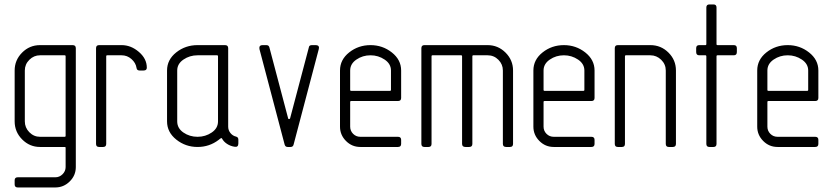

<svg xmlns="http://www.w3.org/2000/svg" viewBox="-20 -656 3718 857"><path d="M318.4 89.8Q318.4 127 291.3 153.8Q264.2 180.7 227.1 180.7H59.1Q45.4 180.7 45.4 167V148.9Q45.4 135.3 59.1 135.3H227.1Q245.6 135.3 259.3 121.6Q272.9 107.9 272.9 89.8V2.9Q272.9 0 268.6 0H158.7Q112.3 0 78.9 -33.7Q45.4 -67.4 45.4 -114.3V-341.3Q45.4 -387.7 78.6 -421.1Q111.8 -454.6 158.7 -454.6H304.2Q318.4 -454.6 318.4 -440.9ZM90.8 -114.3Q90.8 -86.4 110.8 -65.9Q130.9 -45.4 158.7 -45.4H268.6Q272.9 -45.4 272.9 -49.8V-404.8Q272.9 -409.2 268.6 -409.2H158.7Q131.3 -409.2 111.1 -389.2Q90.8 -369.1 90.8 -341.3Z M522.9 -454.6Q564.5 -454.6 599.9 -424.3Q635.3 -394 635.3 -354Q635.3 -341.3 621.1 -341.3H603Q590.8 -341.3 589.4 -353Q585.9 -375.5 566.9 -392.3Q547.9 -409.2 522.9 -409.2H458.5Q454.1 -409.2 454.1 -404.8V-13.7Q454.1 0 440.4 0H422.4Q408.7 0 408.7 -13.7V-440.9Q408.7 -454.6 422.4 -454.6Z M725.6 -341.3Q725.6 -389.6 766.6 -422.1Q807.6 -454.6 861.8 -454.6H984.4Q998.5 -454.6 998.5 -440.9V-90.8Q998.5 -74.7 1008.5 -62.3Q1018.6 -49.8 1033.2 -46.4Q1043.9 -43.9 1043.9 -32.7V-15.6Q1043.9 2 1026.9 -1Q1008.3 -3.9 993.2 -13.9Q978 -23.9 970.7 -38.1Q970.2 -39.6 968.8 -39.6Q967.3 -39.6 965.3 -38.6Q963.4 -37.6 961.9 -36.4Q960.4 -35.2 958.5 -33.7Q956.5 -32.2 956.1 -31.7Q914.6 0 861.8 0Q808.1 0 766.8 -33Q725.6 -65.9 725.6 -114.3ZM861.8 -45.4Q897 -45.4 925 -64.5Q953.1 -83.5 953.1 -114.3V-404.8Q953.1 -409.2 948.7 -409.2H861.8Q826.7 -409.2 798.8 -390.1Q771 -371.1 771 -341.3V-114.3Q771 -83.5 798.6 -64.5Q826.2 -45.4 861.8 -45.4Z M1182.6 -443.8 1266.1 -127.9Q1266.1 -124.5 1270 -124.5Q1273.9 -124.5 1274.9 -127.9L1358.4 -443.8Q1359.4 -454.6 1372.1 -454.6H1388.7Q1403.8 -454.6 1403.8 -443.4Q1403.8 -439 1402.8 -436.5L1290.5 -10.7Q1288.1 0 1276.9 0H1264.2Q1253.4 0 1250.5 -10.7L1138.2 -436.5Q1137.7 -439 1137.7 -442.9Q1137.7 -454.6 1152.3 -454.6H1168.9Q1180.2 -454.6 1182.6 -443.8Z M1633.8 -409.2Q1598.6 -409.2 1570.8 -390.1Q1543 -371.1 1543 -341.3V-254.9Q1543 -250.5 1547.4 -250.5H1720.7Q1725.1 -250.5 1725.1 -254.9V-341.3Q1725.1 -371.1 1696.8 -390.1Q1668.5 -409.2 1633.8 -409.2ZM1633.8 -454.6Q1687.5 -454.6 1729 -421.9Q1770.5 -389.2 1770.5 -341.3V-218.8Q1770.5 -205.1 1756.3 -205.1H1547.4Q1543 -205.1 1543 -200.7V-90.8Q1543 -71.8 1556.2 -58.6Q1569.3 -45.4 1588.4 -45.4H1756.3Q1770.5 -45.4 1770.5 -31.7V-13.7Q1770.5 0 1756.3 0H1588.4Q1550.8 0 1524.2 -26.9Q1497.6 -53.7 1497.6 -90.8V-341.3Q1497.6 -389.6 1538.6 -422.1Q1579.6 -454.6 1633.8 -454.6Z M2156.7 -454.6Q2203.1 -454.6 2236.6 -421.1Q2270 -387.7 2270 -341.3V-13.7Q2270 0 2256.3 0H2239.3Q2224.6 0 2224.6 -13.7V-341.3Q2224.6 -369.1 2204.6 -389.2Q2184.6 -409.2 2156.7 -409.2H2092.3Q2088.4 -409.2 2088.4 -404.8V-13.7Q2088.4 0 2074.2 0H2057.6Q2042.5 0 2042.5 -13.7V-404.8Q2042.5 -409.2 2038.6 -409.2H1910.6Q1906.2 -409.2 1906.2 -404.8V-13.7Q1906.2 0 1892.6 0H1874.5Q1860.8 0 1860.8 -13.7V-440.9Q1860.8 -454.6 1874.5 -454.6Z M2497.1 -409.2Q2461.9 -409.2 2434.1 -390.1Q2406.2 -371.1 2406.2 -341.3V-254.9Q2406.2 -250.5 2410.6 -250.5H2584Q2588.4 -250.5 2588.4 -254.9V-341.3Q2588.4 -371.1 2560.1 -390.1Q2531.7 -409.2 2497.1 -409.2ZM2497.1 -454.6Q2550.8 -454.6 2592.3 -421.9Q2633.8 -389.2 2633.8 -341.3V-218.8Q2633.8 -205.1 2619.6 -205.1H2410.6Q2406.2 -205.1 2406.2 -200.7V-90.8Q2406.2 -71.8 2419.4 -58.6Q2432.6 -45.4 2451.7 -45.4H2619.6Q2633.8 -45.4 2633.8 -31.7V-13.7Q2633.8 0 2619.6 0H2451.7Q2414.1 0 2387.5 -26.9Q2360.8 -53.7 2360.8 -90.8V-341.3Q2360.8 -389.6 2401.9 -422.1Q2442.9 -454.6 2497.1 -454.6Z M2882.8 -454.6Q2930.2 -454.6 2963.6 -421.4Q2997.1 -388.2 2997.1 -341.3V-13.7Q2997.1 0 2982.9 0H2965.3Q2951.7 0 2951.7 -13.7V-341.3Q2951.7 -369.1 2931.2 -389.2Q2910.6 -409.2 2882.8 -409.2H2773.9Q2769.5 -409.2 2769.5 -404.8V-13.7Q2769.5 0 2755.9 0H2737.8Q2724.1 0 2724.1 -13.7V-440.9Q2724.1 -454.6 2737.8 -454.6Z M3101.1 -454.6H3128.9Q3132.8 -454.6 3132.8 -459V-622.6Q3132.8 -636.2 3146.5 -636.2H3164.6Q3178.2 -636.2 3178.2 -622.6V-459Q3178.2 -454.6 3182.6 -454.6H3255.4Q3269 -454.6 3269 -440.9V-423.8Q3269 -409.2 3255.4 -409.2H3182.6Q3178.2 -409.2 3178.2 -404.8V-13.7Q3178.2 0 3164.6 0H3146.5Q3132.8 0 3132.8 -13.7V-404.8Q3132.8 -409.2 3128.9 -409.2H3101.1Q3087.4 -409.2 3087.4 -423.8V-440.9Q3087.4 -454.6 3101.1 -454.6Z M3496.1 -409.2Q3460.9 -409.2 3433.1 -390.1Q3405.3 -371.1 3405.3 -341.3V-254.9Q3405.3 -250.5 3409.7 -250.5H3583Q3587.4 -250.5 3587.4 -254.9V-341.3Q3587.4 -371.1 3559.1 -390.1Q3530.8 -409.2 3496.1 -409.2ZM3496.1 -454.6Q3549.8 -454.6 3591.3 -421.9Q3632.8 -389.2 3632.8 -341.3V-218.8Q3632.8 -205.1 3618.7 -205.1H3409.7Q3405.3 -205.1 3405.3 -200.7V-90.8Q3405.3 -71.8 3418.5 -58.6Q3431.6 -45.4 3450.7 -45.4H3618.7Q3632.8 -45.4 3632.8 -31.7V-13.7Q3632.8 0 3618.7 0H3450.7Q3413.1 0 3386.5 -26.9Q3359.9 -53.7 3359.9 -90.8V-341.3Q3359.9 -389.6 3400.9 -422.1Q3441.9 -454.6 3496.1 -454.6Z"/></svg>

Font: GOSTRUS
Style: type A
Weight: 200
Designer: Юрий и Татьяна Кривогуз
Version: Version 01.0